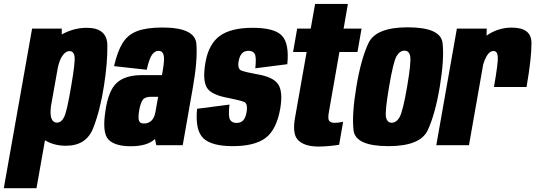

<svg xmlns="http://www.w3.org/2000/svg" viewBox="-92 -744 2744 984"><path d="M-72.5 220.5 72.5 -597.5H224.5V-567.5Q286 -601.5 352.5 -601.5Q457 -601.5 458.2 -512Q459.5 -422.5 440.5 -302Q421 -177.5 385.5 -87.2Q350 3 246 3Q185 3 138.5 -25L95 220.5ZM169 -199Q164.5 -160 170.5 -140.5Q179 -115.5 199.5 -115.5Q222 -115.5 236.5 -143.8Q251 -172 272.5 -300.5Q294 -425 290.2 -453.5Q286.5 -482 264 -482Q243.5 -482 226.5 -456Q213 -436 204.5 -398Z M709 0 702 -31.5Q663.5 5.5 577.5 5.5Q498 5.5 464.5 -28.2Q431 -62 448 -173.5Q463 -279.5 506.2 -319.2Q549.5 -359 635.5 -359H738L741.5 -378.5Q752.5 -441 746.5 -462.2Q740.5 -483.5 721 -483.5Q702 -483.5 687.5 -464Q673 -444.5 660 -386.5L492.5 -405Q509.5 -479.5 536 -522.8Q562.5 -566 610.8 -584.5Q659 -603 740.5 -603Q908 -603 914.5 -518.8Q921 -434.5 896.5 -296L844.5 0ZM704.5 -169.5 718.5 -248H682Q650 -248 639 -231.5Q628 -215 621.5 -179.5Q615.5 -143 619.8 -127Q624 -111 645.5 -111Q669 -111 684.5 -126Q699 -140 704.5 -169.5Z M1101 5Q992 5 949.8 -35.8Q907.5 -76.5 918 -186.5L1084 -208Q1077 -146 1087.2 -130Q1097.5 -114 1120 -114Q1142 -114 1154.2 -127Q1166.5 -140 1171.5 -168Q1179.5 -214 1158.2 -222Q1137 -230 1080.5 -241.5Q989.5 -257.5 967.5 -296Q945.5 -334.5 961 -424.5Q977.5 -518.5 1034.5 -560Q1091.5 -601.5 1203.5 -601.5Q1314.5 -601.5 1352.8 -561.2Q1391 -521 1380.5 -415L1216.5 -394Q1222.5 -451 1213.8 -467.2Q1205 -483.5 1182 -483.5Q1160 -483.5 1147.8 -470Q1135.5 -456.5 1131 -430Q1124 -390 1146 -382Q1168 -374 1222.5 -364Q1309 -350 1334 -311.5Q1359 -273 1344 -186Q1325 -79 1269 -37Q1213 5 1101 5Z M1539.5 7Q1471.5 7 1438 -23.5Q1404.5 -54 1420 -140.5L1479.5 -477.5H1410L1431 -597.5H1500.5L1523 -724H1691L1669 -597.5H1761L1740 -477.5H1647.5L1594 -172.5Q1587 -135.5 1595 -125Q1603 -114.5 1622.5 -114.5Q1644.5 -114.5 1666.5 -120L1646 -2Q1588.5 7 1539.5 7Z M1899 5Q1729.5 5 1720 -76.2Q1710.5 -157.5 1734.5 -300Q1758.5 -443.5 1796.8 -523.8Q1835 -604 1997.5 -604Q2167 -604 2176.2 -523.2Q2185.5 -442.5 2162 -300Q2138 -157 2099.8 -76Q2061.5 5 1899 5ZM1915.5 -115Q1939.5 -115 1956 -143.8Q1972.5 -172.5 1994.5 -299.5Q2016 -427 2010.2 -455.8Q2004.5 -484.5 1981 -484.5Q1957 -484.5 1940.2 -455.8Q1923.5 -427 1902 -299.5Q1880.5 -172.5 1886.2 -143.8Q1892 -115 1915.5 -115Z M2439.5 -298Q2462 -426 2459.2 -454.2Q2456.5 -482.5 2437.5 -482.5Q2416.5 -482.5 2401.5 -455.5Q2390.5 -435.5 2384.5 -414.5L2311.5 0H2144L2249.5 -597.5H2402.5L2401.5 -561.5Q2460 -602.5 2531 -602.5Q2631 -602.5 2631.8 -525Q2632.5 -447.5 2606.5 -298Z"/></svg>

Font: Anybody Condensed ExtraBold
Style: Italic
Weight: 800
Width: 3
Italic angle: -10°
Designer: Tyler Finck
Foundry: Etcetera Type Company
Version: Version 1.010; ttfautohint (v1.8.3) -l 8 -r 50 -G 200 -x 14 